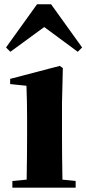

<svg xmlns="http://www.w3.org/2000/svg" viewBox="-20 -866 399 886"><path d="M215.8 -846.2 358.9 -647 338.9 -627 184.1 -741.2 27.8 -627 7.8 -647 150.9 -846.2ZM266.1 -392.1V-237.8Q266.1 -153.3 268.1 -37.1L329.1 -30.8V0H37.1V-30.8L103 -37.1Q105 -155.3 105 -237.8V-317.9Q105 -399.9 102.1 -470.2L26.9 -478V-502L255.9 -562L270 -551.8Z"/></svg>

Font: Noto Serif JP Black
Style: Regular
Weight: 900
Designer: Ryoko NISHIZUKA  (kana & ideographs); Frank Grießhammer (Latin, Greek & Cyrillic); Wenlong ZHANG  (bopomofo); Sandoll Co
Foundry: Adobe Systems Incorporated
Version: Version 1.001;PS 1.001;hotconv 16.6.54;makeotf.lib2.5.65590